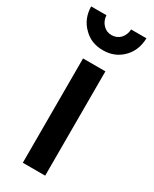

<svg xmlns="http://www.w3.org/2000/svg" viewBox="-195 -799 680 848"><g transform="rotate(30 145.0 -374.5)"><path d="M85 -532V0H199V-532ZM99 -702C87 -714 80 -730 79 -749H1C2 -707 16 -673 43 -647C69 -620 102 -607 142 -607C182 -607 215 -620 242 -647C268 -673 282 -707 283 -749H205C204 -730 197 -714 186 -702C174 -690 159 -684 142 -684C125 -684 110 -690 99 -702Z"/></g></svg>

Font: Argentum Sans
Style: Regular
Weight: 400
Designer: Julieta Ulanovsky
Foundry: Julieta Ulanovsky
Version: Version 5.001;March 29, 2019;FontCreator 11.5.0.2425 64-bit